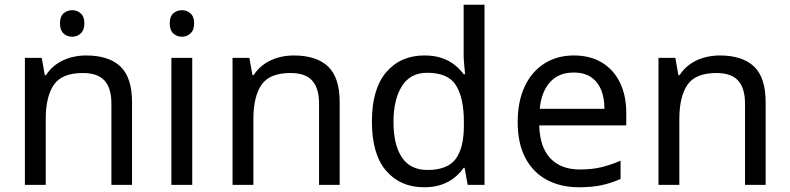

<svg xmlns="http://www.w3.org/2000/svg" viewBox="-20 -780 3331 810"><path d="M285 -737Q305 -737 320.5 -723.5Q336 -710 336 -681Q336 -653 320.5 -639Q305 -625 285 -625Q263 -625 248 -639Q233 -653 233 -681Q233 -710 248 -723.5Q263 -737 285 -737ZM343 -546Q439 -546 488 -499.5Q537 -453 537 -349V0H450V-343Q450 -408 421 -440Q392 -472 330 -472Q241 -472 207 -422Q173 -372 173 -278V0H85V-536H156L169 -463H174Q192 -491 218.5 -509.5Q245 -528 277 -537Q309 -546 343 -546Z M791 -536V0H703V-536ZM748 -737Q768 -737 783.5 -723.5Q799 -710 799 -681Q799 -653 783.5 -639Q768 -625 748 -625Q726 -625 711 -639Q696 -653 696 -681Q696 -710 711 -723.5Q726 -737 748 -737Z M1219 -546Q1315 -546 1364 -499.5Q1413 -453 1413 -349V0H1326V-343Q1326 -408 1297 -440Q1268 -472 1206 -472Q1117 -472 1083 -422Q1049 -372 1049 -278V0H961V-536H1032L1045 -463H1050Q1068 -491 1094.5 -509.5Q1121 -528 1153 -537Q1185 -546 1219 -546Z M1769 10Q1669 10 1609 -59.5Q1549 -129 1549 -267Q1549 -405 1609.5 -475.5Q1670 -546 1770 -546Q1812 -546 1843 -535.5Q1874 -525 1897 -507Q1920 -489 1936 -467H1942Q1941 -480 1938.5 -505.5Q1936 -531 1936 -546V-760H2024V0H1953L1940 -72H1936Q1920 -49 1897 -30.5Q1874 -12 1842.5 -1Q1811 10 1769 10ZM1783 -63Q1868 -63 1902.5 -109.5Q1937 -156 1937 -250V-266Q1937 -366 1904 -419.5Q1871 -473 1782 -473Q1711 -473 1675.5 -416.5Q1640 -360 1640 -265Q1640 -169 1675.5 -116Q1711 -63 1783 -63Z M2401 -546Q2470 -546 2519.5 -516Q2569 -486 2595.5 -431.5Q2622 -377 2622 -304V-251H2255Q2257 -160 2301.5 -112.5Q2346 -65 2426 -65Q2477 -65 2516.5 -74.5Q2556 -84 2598 -102V-25Q2557 -7 2517 1.5Q2477 10 2422 10Q2346 10 2287.5 -21Q2229 -52 2196.5 -113.5Q2164 -175 2164 -264Q2164 -352 2193.5 -415Q2223 -478 2276.5 -512Q2330 -546 2401 -546ZM2400 -474Q2337 -474 2300.5 -433.5Q2264 -393 2257 -321H2530Q2530 -367 2516 -401Q2502 -435 2473.5 -454.5Q2445 -474 2400 -474Z M3016 -546Q3112 -546 3161 -499.5Q3210 -453 3210 -349V0H3123V-343Q3123 -408 3094 -440Q3065 -472 3003 -472Q2914 -472 2880 -422Q2846 -372 2846 -278V0H2758V-536H2829L2842 -463H2847Q2865 -491 2891.5 -509.5Q2918 -528 2950 -537Q2982 -546 3016 -546Z"/></svg>

Font: ukannada85
Style: Book
Weight: 400
Designer: Jelle Bosma - Monotype Design Team
Foundry: Monotype Imaging Inc.
Version: Version 2.003